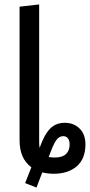

<svg xmlns="http://www.w3.org/2000/svg" viewBox="-20 -769 404 863"><path d="M364 -120Q364 -55 325 -21.5Q286 12 221 12Q196 12 170 6L144 74L93 54L121 -17Q68 -56 68 -138V-739L156 -749V-129Q156 -118 158 -104Q178 -162 204 -189.5Q230 -217 271 -217Q312 -217 338 -191Q364 -165 364 -120ZM293 -120Q293 -137 285.5 -147Q278 -157 264 -157Q245 -157 231.5 -137Q218 -117 199 -63Q215 -61 227 -61Q260 -61 276.5 -76.5Q293 -92 293 -120Z"/></svg>

Font: Fira Sans Compressed
Style: Regular
Weight: 400
Width: 1
Designer: bBox Type GmbH & Carrois Corporate GbR & Edenspiekermann AG
Foundry: bBox Type GmbH & Carrois Corporate GbR & Edenspiekermann AG
Version: Version 4.301